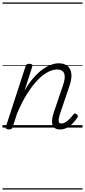

<svg xmlns="http://www.w3.org/2000/svg" viewBox="-20 -1030 686 1550"><path d="M465 15Q440 15 425 5.5Q410 -4 404 -22.5Q398 -41 401 -66Q404 -91 414 -122L489 -343Q503 -384 502.5 -412Q502 -440 486.5 -454.5Q471 -469 440 -469Q409 -469 370 -450Q331 -431 288.5 -388.5Q246 -346 202.5 -278.5Q159 -211 118 -114L82 -4Q79 6 72.5 10.5Q66 15 51 15Q39 15 31 10Q23 5 27 -6L186 -494Q190 -506 196 -510.5Q202 -515 216 -515Q232 -515 238 -509Q244 -503 240 -491L178 -298Q213 -359 250 -401Q287 -443 323 -469Q359 -495 392 -507Q425 -519 454 -519Q496 -519 522.5 -499.5Q549 -480 555.5 -439Q562 -398 540 -334L463 -107Q455 -81 453.5 -64.5Q452 -48 457.5 -40.5Q463 -33 475 -33Q493 -33 510 -44Q527 -55 543 -71.5Q559 -88 571 -104Q576 -112 582 -113.5Q588 -115 597 -109Q608 -102 608.5 -95Q609 -88 605 -81Q593 -63 572.5 -40Q552 -17 524.5 -1Q497 15 465 15ZM0 490H646V500H0ZM0 -20H646V0H0ZM0 -505H646V-500H0ZM0 -1010H646V-1000H0Z"/></svg>

Font: Playwrite AU TAS Guides
Style: Regular
Weight: 400
Designer: Veronika Burian, José Scaglione
Foundry: TypeTogether
Version: Version 1.003